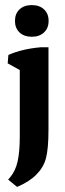

<svg xmlns="http://www.w3.org/2000/svg" viewBox="-20 -568 258 758"><path d="M47.4 169.9 12.2 141.1 22 129.4Q41 106.4 49.6 69.1Q58.1 31.7 58.1 -30.3V-291.5L10.3 -317.9L13.2 -351.1Q67.4 -375 140.1 -381.3H171.4V-55.2Q171.4 20 161.1 58.1Q151.4 93.3 123.3 121.6Q95.2 149.9 47.4 169.9ZM105.5 -422.9Q75.2 -422.9 57.1 -439.9Q39.1 -457 39.1 -485.4Q39.1 -514.2 57.1 -531Q75.2 -547.9 105.5 -547.9Q135.7 -547.9 153.8 -531Q171.9 -514.2 171.9 -485.4Q171.9 -457 153.8 -439.9Q135.7 -422.9 105.5 -422.9Z"/></svg>

Font: Markazi Text
Style: Bold
Weight: 700
Designer: Borna Izadpanah (Arabic designer), Fiona Ross (Arabic design director) and Florian Runge (Latin designer)
Foundry: Borna Izadpanah and Florian Runge
Version: Version 1.001; ttfautohint (v1.8.3)